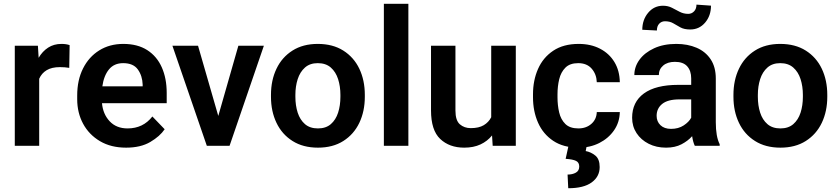

<svg xmlns="http://www.w3.org/2000/svg" viewBox="-20 -770 4424 1014"><path d="M347.7 -531.7 345.7 -411.6Q323.2 -415.5 296.4 -415.5Q253.4 -415.5 226.6 -399.4Q199.7 -383.3 187 -354V0H58.1V-528.3H180.2L184.1 -464.8Q204.1 -499 234.4 -518.6Q264.6 -538.1 304.7 -538.1Q329.6 -538.1 347.7 -531.7Z M646 9.8Q565.9 9.8 508.1 -24.4Q450.2 -58.6 418.9 -116.5Q387.7 -174.3 387.7 -246.1V-265.6Q387.7 -347.2 418.5 -408.4Q449.2 -469.7 504.2 -503.9Q559.1 -538.1 631.3 -538.1Q706.5 -538.1 757.6 -505.4Q808.6 -472.7 834.5 -414.3Q860.4 -356 860.4 -279.3V-225.1H518.6Q523.9 -167 559.3 -129.4Q594.7 -91.8 653.8 -91.8Q735.8 -91.8 784.7 -154.8L849.6 -87.4Q824.7 -50.3 773.9 -20.3Q723.1 9.8 646 9.8ZM630.4 -436.5Q582.5 -436.5 555.4 -403.3Q528.3 -370.1 520.5 -314H733.4V-323.7Q731.9 -369.6 708 -403.1Q684.1 -436.5 630.4 -436.5Z M1025.9 -528.3 1132.8 -157.7 1238.8 -528.3H1373.5L1192.4 0H1072.3L890.6 -528.3Z M1411.1 -258.8V-269Q1411.1 -346.2 1440.2 -407Q1469.2 -467.8 1524.7 -502.9Q1580.1 -538.1 1658.2 -538.1Q1737.3 -538.1 1793 -502.9Q1848.6 -467.8 1877.7 -407Q1906.7 -346.2 1906.7 -269V-258.8Q1906.7 -182.1 1877.7 -121.3Q1848.6 -60.5 1793.2 -25.4Q1737.8 9.8 1659.2 9.8Q1580.6 9.8 1524.9 -25.4Q1469.2 -60.5 1440.2 -121.3Q1411.1 -182.1 1411.1 -258.8ZM1540 -269V-258.8Q1540 -212.9 1552.2 -175Q1564.5 -137.2 1590.6 -114.5Q1616.7 -91.8 1659.2 -91.8Q1701.2 -91.8 1727.3 -114.5Q1753.4 -137.2 1765.6 -175Q1777.8 -212.9 1777.8 -258.8V-269Q1777.8 -314 1765.6 -352.1Q1753.4 -390.1 1727.1 -413.3Q1700.7 -436.5 1658.2 -436.5Q1616.7 -436.5 1590.6 -413.3Q1564.5 -390.1 1552.2 -352.1Q1540 -314 1540 -269Z M2136.7 -750V0H2007.3V-750Z M2582 0 2578.6 -54.7Q2554.2 -24.4 2517.6 -7.3Q2481 9.8 2431.6 9.8Q2353.5 9.8 2304.9 -36.1Q2256.3 -82 2256.3 -187V-528.3H2385.3V-186Q2385.3 -133.8 2408.7 -113.5Q2432.1 -93.3 2466.3 -93.3Q2508.8 -93.3 2534.9 -108.9Q2561 -124.5 2574.2 -150.9V-528.3H2704.1V0Z M3034.7 -91.8Q3075.7 -91.8 3103 -115.7Q3130.4 -139.6 3131.8 -178.2H3253.4Q3252.4 -124.5 3223.1 -82Q3193.8 -39.6 3145.3 -14.9Q3096.7 9.8 3036.6 9.8Q2955.6 9.8 2901.9 -26.1Q2848.1 -62 2821.5 -122.3Q2794.9 -182.6 2794.9 -256.3V-272Q2794.9 -345.7 2821.5 -406Q2848.1 -466.3 2901.9 -502.2Q2955.6 -538.1 3036.1 -538.1Q3100.1 -538.1 3148.7 -512.9Q3197.3 -487.8 3224.9 -442.4Q3252.4 -397 3253.4 -335.9H3131.8Q3130.4 -377.9 3105 -407.2Q3079.6 -436.5 3033.7 -436.5Q2989.7 -436.5 2966.1 -412.8Q2942.4 -389.2 2933.3 -351.6Q2924.3 -314 2924.3 -272V-256.3Q2924.3 -213.9 2933.1 -176.3Q2941.9 -138.7 2965.8 -115.2Q2989.7 -91.8 3034.7 -91.8ZM2982.4 0H3078.6L3073.2 27.8Q3100.6 32.7 3123.8 51.3Q3147 69.8 3147 112.3Q3147 162.6 3104.7 193.4Q3062.5 224.1 2981 224.1L2977.5 151.9Q3003.4 151.9 3021.2 141.8Q3039.1 131.8 3039.1 109.4Q3039.1 87.9 3022 79.6Q3004.9 71.3 2967.3 68.8Z M3649.4 0Q3640.1 -19 3635.3 -50.8Q3613.3 -25.9 3579.3 -8.1Q3545.4 9.8 3497.6 9.8Q3446.3 9.8 3405.8 -10.7Q3365.2 -31.2 3341.8 -66.9Q3318.4 -102.5 3318.4 -147.9Q3318.4 -231 3380.6 -276.4Q3442.9 -321.8 3561.5 -321.8H3630.4V-356Q3630.4 -396 3609.4 -419.7Q3588.4 -443.4 3544.4 -443.4Q3505.4 -443.4 3482.4 -423.8Q3459.5 -404.3 3459.5 -373.5H3330.1Q3330.1 -417.5 3357.4 -454.8Q3384.8 -492.2 3434.6 -515.1Q3484.4 -538.1 3551.8 -538.1Q3611.8 -538.1 3658.9 -517.8Q3706.1 -497.6 3733.2 -456.8Q3760.3 -416 3760.3 -355V-124.5Q3760.3 -48.8 3780.8 -8.3V0ZM3523.9 -89.4Q3563 -89.4 3590.8 -107.7Q3618.7 -126 3630.4 -148.4V-245.1H3567.9Q3506.8 -245.1 3477.3 -221.2Q3447.8 -197.3 3447.8 -158.2Q3447.8 -128.4 3468 -108.9Q3488.3 -89.4 3523.9 -89.4ZM3658.2 -745.6 3734.9 -740.2Q3734.9 -687 3703.9 -650.6Q3672.9 -614.3 3625.5 -614.3Q3593.8 -614.3 3573.7 -625.2Q3553.7 -636.2 3535.6 -647Q3517.6 -657.7 3491.7 -657.7Q3473.6 -657.7 3461.4 -644.8Q3449.2 -631.8 3449.2 -608.9L3372.1 -612.8Q3372.1 -665.5 3403.1 -702.6Q3434.1 -739.7 3481.4 -739.7Q3507.8 -739.7 3528.6 -729Q3549.3 -718.3 3569.8 -707.5Q3590.3 -696.8 3614.7 -696.8Q3632.8 -696.8 3645.5 -710Q3658.2 -723.1 3658.2 -745.6Z M3853.5 -258.8V-269Q3853.5 -346.2 3882.6 -407Q3911.6 -467.8 3967 -502.9Q4022.5 -538.1 4100.6 -538.1Q4179.7 -538.1 4235.4 -502.9Q4291 -467.8 4320.1 -407Q4349.1 -346.2 4349.1 -269V-258.8Q4349.1 -182.1 4320.1 -121.3Q4291 -60.5 4235.6 -25.4Q4180.2 9.8 4101.6 9.8Q4022.9 9.8 3967.3 -25.4Q3911.6 -60.5 3882.6 -121.3Q3853.5 -182.1 3853.5 -258.8ZM3982.4 -269V-258.8Q3982.4 -212.9 3994.6 -175Q4006.8 -137.2 4033 -114.5Q4059.1 -91.8 4101.6 -91.8Q4143.6 -91.8 4169.7 -114.5Q4195.8 -137.2 4208 -175Q4220.2 -212.9 4220.2 -258.8V-269Q4220.2 -314 4208 -352.1Q4195.8 -390.1 4169.4 -413.3Q4143.1 -436.5 4100.6 -436.5Q4059.1 -436.5 4033 -413.3Q4006.8 -390.1 3994.6 -352.1Q3982.4 -314 3982.4 -269Z"/></svg>

Font: Vazirmatn RD SemiBold
Style: Regular
Weight: 600
Designer: Saber Rastikerdar
Foundry: Saber Rastikerdar
Version: Version 32.102